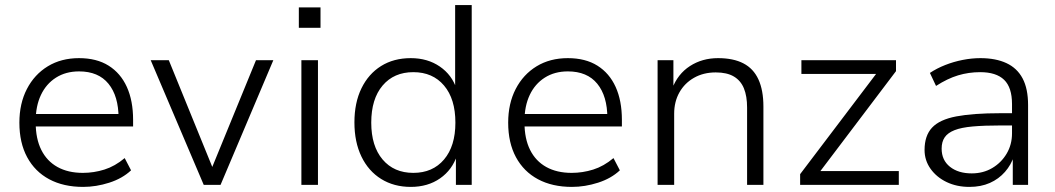

<svg xmlns="http://www.w3.org/2000/svg" viewBox="-20 -725 4137 753"><path d="M306 8Q229 8 173 -22Q117 -52 86.5 -108.5Q56 -165 56 -244Q56 -319 85.5 -376Q115 -433 167.5 -465Q220 -497 290 -497Q359 -497 406 -467.5Q453 -438 477.5 -384Q502 -330 502 -255V-229H103V-278H464L445 -262Q445 -348 405.5 -396.5Q366 -445 290 -445Q238 -445 199.5 -420.5Q161 -396 140.5 -352.5Q120 -309 120 -251V-244Q120 -181 142 -137Q164 -93 205.5 -70Q247 -47 305 -47Q348 -47 389.5 -60Q431 -73 469 -105L494 -57Q460 -25 408.5 -8.5Q357 8 306 8Z M779 0 571 -489H642L820 -52H805L984 -489H1052L845 0Z M1152 -616V-696H1237V-616ZM1162 0V-489H1227V0Z M1591 8Q1525 8 1475 -23Q1425 -54 1397.5 -111Q1370 -168 1370 -245Q1370 -322 1397.5 -378.5Q1425 -435 1474.5 -466Q1524 -497 1591 -497Q1657 -497 1705 -464Q1753 -431 1771 -375H1765V-705H1830V0H1768V-117H1773Q1754 -59 1706 -25.5Q1658 8 1591 8ZM1601 -47Q1677 -47 1721.5 -99.5Q1766 -152 1766 -244Q1766 -337 1721.5 -389.5Q1677 -442 1601 -442Q1525 -442 1480.5 -389.5Q1436 -337 1436 -244Q1436 -152 1480.5 -99.5Q1525 -47 1601 -47Z M2223 8Q2146 8 2090 -22Q2034 -52 2003.5 -108.5Q1973 -165 1973 -244Q1973 -319 2002.5 -376Q2032 -433 2084.5 -465Q2137 -497 2207 -497Q2276 -497 2323 -467.5Q2370 -438 2394.5 -384Q2419 -330 2419 -255V-229H2020V-278H2381L2362 -262Q2362 -348 2322.5 -396.5Q2283 -445 2207 -445Q2155 -445 2116.5 -420.5Q2078 -396 2057.5 -352.5Q2037 -309 2037 -251V-244Q2037 -181 2059 -137Q2081 -93 2122.5 -70Q2164 -47 2222 -47Q2265 -47 2306.5 -60Q2348 -73 2386 -105L2411 -57Q2377 -25 2325.5 -8.5Q2274 8 2223 8Z M2559 0V-489H2621V-377H2616Q2638 -435 2686 -466Q2734 -497 2796 -497Q2856 -497 2895.5 -476.5Q2935 -456 2954.5 -413.5Q2974 -371 2974 -307V0H2910V-303Q2910 -348 2897.5 -378.5Q2885 -409 2858 -425Q2831 -441 2787 -441Q2739 -441 2702 -420Q2665 -399 2644.5 -362.5Q2624 -326 2624 -279V0Z M3118 0V-42L3431 -455L3434 -435H3123V-489H3494V-446L3180 -31L3177 -54H3505V0Z M3782 8Q3732 8 3692.5 -11Q3653 -30 3629.5 -63Q3606 -96 3606 -137Q3606 -193 3635.5 -224.5Q3665 -256 3730.5 -268.5Q3796 -281 3903 -281H3961V-233H3906Q3840 -233 3795 -229Q3750 -225 3723.5 -214.5Q3697 -204 3685 -186.5Q3673 -169 3673 -142Q3673 -97 3705.5 -71Q3738 -45 3791 -45Q3836 -45 3871.5 -66Q3907 -87 3928 -122.5Q3949 -158 3949 -202V-317Q3949 -382 3918 -412Q3887 -442 3824 -442Q3779 -442 3737.5 -429.5Q3696 -417 3651 -388L3627 -439Q3654 -457 3687 -470Q3720 -483 3755.5 -490Q3791 -497 3825 -497Q3885 -497 3927 -477.5Q3969 -458 3990.5 -417.5Q4012 -377 4012 -313V0H3952V-114H3957Q3946 -79 3921.5 -51Q3897 -23 3862 -7.5Q3827 8 3782 8Z"/></svg>

Font: Nunito Sans 10pt Light
Style: Regular
Weight: 300
Designer: Vernon Adams
Foundry: Vernon Adams
Version: Version 3.101;gftools[0.9.27]